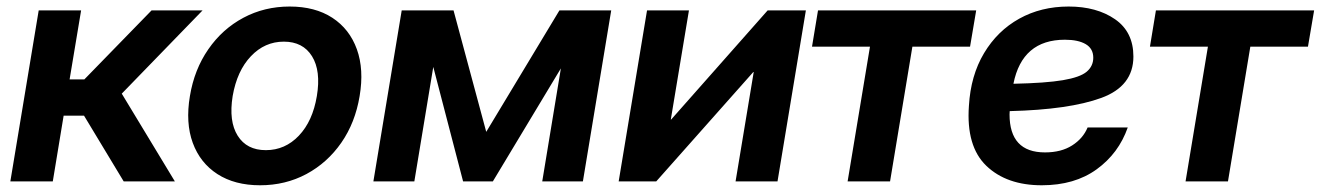

<svg xmlns="http://www.w3.org/2000/svg" viewBox="-20 -547 3983 579"><path d="M11.2 0 96.7 -515.6H224.6L189.9 -307.6H234.4L437 -515.6H590.8L347.2 -264.6L507.3 0H353L233.4 -198.2H171.9L139.2 0Z M764.2 11.7Q688 11.7 635.7 -22Q583.5 -55.7 561.3 -116.2Q539.1 -176.8 552.7 -257.3Q565.9 -337.4 608.2 -398.4Q650.4 -459.5 713.9 -493.4Q777.3 -527.3 853.5 -527.3Q930.2 -527.3 982.2 -493.4Q1034.2 -459.5 1056.2 -398.4Q1078.1 -337.4 1064.5 -257.3Q1051.3 -177.2 1009.3 -116.7Q967.3 -56.2 904.1 -22.2Q840.8 11.7 764.2 11.7ZM781.7 -94.2Q839.8 -94.2 881.3 -137.9Q922.9 -181.6 935.5 -257.3Q948.2 -333.5 920.9 -377.4Q893.6 -421.4 835.9 -421.4Q778.3 -421.4 736.6 -377.4Q694.8 -333.5 681.6 -257.3Q669.4 -181.2 696.8 -137.7Q724.1 -94.2 781.7 -94.2Z M1376.5 0 1286.6 -345.2 1229.5 0H1106L1191.4 -515.6H1347.7L1446.3 -149.4L1667 -515.6H1823.2L1737.8 0H1615.2L1671.4 -340.8L1466.3 0Z M2324.7 0H2198.2L2252.9 -329.6H2251.5L1959 0H1845.7L1931.2 -515.6H2057.6L2002.9 -186.5H2003.9L2294.9 -515.6H2410.2Z M2536.1 0 2603.5 -406.2H2428.7L2446.8 -515.6H2923.8L2905.3 -406.2H2731.4L2664.1 0Z M3121.6 11.7Q3015.6 11.7 2954.3 -47.1Q2893.1 -106 2901.9 -228Q2907.2 -319.3 2947.5 -386.7Q2987.8 -454.1 3053.7 -490.7Q3119.6 -527.3 3202.6 -527.3Q3287.1 -527.3 3342.5 -489Q3397.9 -450.7 3397.9 -376.5Q3397.9 -287.1 3301 -251.7Q3204.1 -216.3 3024.9 -211.9Q3024.4 -207.5 3024.4 -202.1Q3024.4 -87.4 3131.3 -87.4Q3180.2 -87.4 3213.1 -108.4Q3246.1 -129.4 3259.8 -162.6H3380.9Q3353.5 -84.5 3287.1 -36.4Q3220.7 11.7 3121.6 11.7ZM3036.1 -294.4Q3133.3 -296.4 3185.3 -305.2Q3237.3 -314 3257.1 -330.8Q3276.9 -347.7 3276.9 -373Q3276.9 -400.4 3254.2 -413.8Q3231.4 -427.2 3191.4 -427.2Q3062.5 -427.2 3036.1 -294.4Z M3555.2 0 3622.6 -406.2H3447.8L3465.8 -515.6H3942.9L3924.3 -406.2H3750.5L3683.1 0Z"/></svg>

Font: Inter Display Semi Bold
Style: Italic
Weight: 600
Italic angle: -9.39999°
Designer: Rasmus Andersson
Foundry: rsms
Version: Version 4.000;git-4fc901f